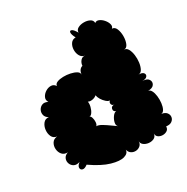

<svg xmlns="http://www.w3.org/2000/svg" viewBox="-165 -862 990 1014"><g transform="rotate(-30 330.5 -355.0)"><path d="M116 -60Q98 -46 86 -49Q74 -52 73.5 -64.5Q73 -77 91 -91Q70 -84 56 -91.5Q42 -99 36.5 -114Q31 -129 37 -144Q43 -159 63 -166Q41 -165 29 -179Q17 -193 15.5 -213Q14 -233 24 -249Q34 -265 56 -267Q35 -269 26.5 -287Q18 -305 20.5 -327Q23 -349 35.5 -364.5Q48 -380 69 -377Q51 -387 47.5 -403Q44 -419 51.5 -433Q59 -447 73.5 -452.5Q88 -458 107 -448Q97 -464 104.5 -479.5Q112 -495 128 -505Q144 -515 161 -514.5Q178 -514 188 -498Q189 -511 204 -517Q219 -523 240.5 -523.5Q262 -524 283 -519.5Q304 -515 318 -506.5Q332 -498 331 -485Q333 -502 340.5 -511.5Q348 -521 358 -523Q359 -540 370 -553Q381 -566 398 -563Q379 -565 369.5 -581.5Q360 -598 360.5 -619Q361 -640 371.5 -655.5Q382 -671 402 -671Q389 -696 390.5 -707.5Q392 -719 403 -714.5Q414 -710 428 -685Q428 -702 443.5 -710Q459 -718 479 -718Q499 -718 514.5 -710Q530 -702 530 -685Q540 -694 554.5 -688Q569 -682 581 -668Q593 -654 597 -639Q601 -624 591 -615Q608 -615 616 -595.5Q624 -576 624 -551Q624 -526 616 -506.5Q608 -487 591 -487Q606 -487 614.5 -471.5Q623 -456 626 -433.5Q629 -411 626 -388.5Q623 -366 614.5 -350.5Q606 -335 591 -335Q614 -335 621.5 -325Q629 -315 621.5 -305Q614 -295 591 -295Q620 -295 629.5 -280Q639 -265 629.5 -250Q620 -235 591 -235Q603 -235 610.5 -221Q618 -207 620.5 -186Q623 -165 620.5 -144Q618 -123 610.5 -109Q603 -95 591 -95Q613 -92 622.5 -80Q632 -68 630 -54Q628 -40 615.5 -31Q603 -22 581 -25Q581 -9 569.5 -1.5Q558 6 543.5 6Q529 6 517.5 -1.5Q506 -9 506 -25Q504 -7 489.5 0Q475 7 457.5 5Q440 3 427.5 -7Q415 -17 417 -34Q417 -14 405.5 -4Q394 6 379 7Q364 8 351.5 0Q339 -8 335 -25Q334 -3 306.5 5Q279 13 230 -1Q181 -15 116 -60ZM403 -262Q389 -262 386 -274Q383 -286 393 -292Q383 -292 371 -302.5Q359 -313 350.5 -327Q342 -341 340 -354Q331 -345 315 -342Q299 -339 288 -345Q291 -332 286.5 -314Q282 -296 273 -283Q264 -270 255 -273Q263 -271 267 -258Q271 -245 270 -231Q269 -217 262 -210Q275 -211 295.5 -198.5Q316 -186 335 -172Q354 -158 362 -153Q352 -161 355.5 -178Q359 -195 370 -210.5Q381 -226 393 -227Q377 -232 380 -247.5Q383 -263 403 -262Z"/></g></svg>

Font: Rubik Bubbles
Style: Regular
Weight: 400
Designer: Hubert and Fischer, NaN
Foundry: Hubert and Fischer, NaN
Version: Version 2.200